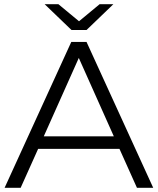

<svg xmlns="http://www.w3.org/2000/svg" viewBox="-20 -901 757 921"><path d="M79 0 163 -187H553L637 0H715L395 -700H322L2 0ZM358 -623 526 -247H190ZM194 -881 323 -757H395L524 -881H458L359 -799L260 -881Z"/></svg>

Font: Malon Grotesk
Style: Regular
Weight: 400
Designer: Julieta Ulanovsky
Foundry: Julieta Ulanovsky
Version: Version 7.200